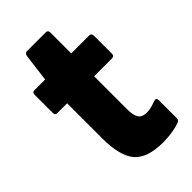

<svg xmlns="http://www.w3.org/2000/svg" viewBox="-201 -689 759 759"><g transform="rotate(-45 178.5 -310.0)"><path d="M237 8Q149 8 113 -33.5Q77 -75 77 -174V-370H22Q10 -370 10 -383V-485Q10 -498 22 -498H82L97 -615Q100 -628 110 -628H216Q228 -628 228 -615V-498H327Q341 -498 341 -485V-383Q341 -370 327 -370H228V-185Q228 -152 238 -136.5Q248 -121 274 -121Q286 -121 298.5 -124Q311 -127 327 -133Q342 -138 342 -122V-22Q342 -10 331 -7Q313 0 288.5 4Q264 8 237 8Z"/></g></svg>

Font: Sofia Sans Condensed Black
Style: Regular
Weight: 900
Designer: Botio Nikoltchev, Ani Petrova
Foundry: lettersoup
Version: Version 4.101